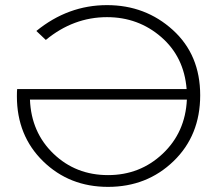

<svg xmlns="http://www.w3.org/2000/svg" viewBox="-20 -725 865 750"><path d="M398 -705Q548 -705 655 -608Q762 -511 762 -353Q762 -196 658 -95.5Q554 5 402 5Q251 5 148.5 -95Q46 -195 46 -349Q46 -368 47 -377H709Q699 -503 609.5 -580.5Q520 -658 398 -658Q267 -658 159 -569L122 -604Q246 -705 398 -705ZM402 -41Q527 -41 615.5 -124.5Q704 -208 710 -336H97Q102 -208 189 -124.5Q276 -41 402 -41Z"/></svg>

Font: mBank Light
Style: Regular
Weight: 300
Designer: Julieta Ulanovsky
Foundry: Julieta Ulanovsky
Version: Version 7.200;PS 007.200;hotconv 1.0.88;makeotf.lib2.5.64775